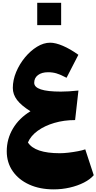

<svg xmlns="http://www.w3.org/2000/svg" viewBox="-20 -1020 705 1403"><path d="M202.6 -207Q135.3 -249 104.5 -289.6Q73.7 -330.1 73.7 -377.4Q73.7 -435.5 98.1 -493.9Q122.6 -552.2 162.6 -600.6Q202.6 -648.9 250.7 -678.5Q298.8 -708 346.7 -708Q385.7 -708 439.5 -685.1Q493.2 -662.1 552.7 -619.6L466.3 -451.7Q421.9 -475.1 393.3 -483.6Q364.7 -492.2 331.5 -492.2Q285.2 -492.2 257.6 -471.4Q230 -450.7 230 -415Q230 -350.6 424.8 -350.6Q452.6 -350.6 482.9 -352.5Q513.2 -354.5 553.2 -358.4L528.8 -142.6Q447.8 -142.6 377 -121.8Q306.2 -101.1 255.4 -64.2Q204.6 -27.3 184.1 21Q234.4 99.6 417 99.6Q445.3 99.6 480.7 95.5Q516.1 91.3 549.3 85Q582.5 78.6 603 71.3L665 260.3Q639.2 290.5 593.3 314Q547.4 337.4 490.2 350.6Q433.1 363.8 372.6 363.8Q271 363.8 193.6 328.6Q116.2 293.5 72.8 230.7Q29.3 168 29.3 85.4Q29.3 -4.4 74.5 -80.6Q119.6 -156.7 202.6 -207ZM252 -999.5H426.8V-836.4H252Z"/></svg>

Font: Pinar-DS3-FD Black
Style: Regular
Weight: 900
Designer: Amin Abedi
Version: Version 3.000